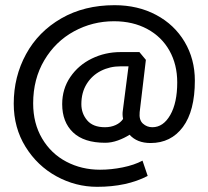

<svg xmlns="http://www.w3.org/2000/svg" viewBox="-20 -616 804 741"><path d="M445 -415Q386 -415 334.5 -390Q283 -365 251.5 -319Q220 -273 220 -214Q220 -145 262 -105Q304 -65 386 -65Q410 -65 435 -74Q460 -83 480 -96Q509 -64 561 -64Q640 -64 686 -126Q732 -188 732 -305Q732 -388 692.5 -454.5Q653 -521 582.5 -558.5Q512 -596 422 -596Q305 -596 216.5 -545Q128 -494 80.5 -407Q33 -320 33 -216Q33 -123 78.5 -49.5Q124 24 198 64.5Q272 105 355 105Q469 105 550 63L530 4Q498 21 453.5 30Q409 39 366 39Q295 39 236 8Q177 -23 142.5 -81.5Q108 -140 108 -217Q108 -311 151 -383.5Q194 -456 265.5 -495Q337 -534 420 -534Q493 -534 548.5 -504Q604 -474 634 -420.5Q664 -367 664 -298Q664 -219 637 -172Q610 -125 568 -125Q547 -125 531.5 -139Q516 -153 519 -183L543 -385L518 -415ZM294 -214Q294 -259 314.5 -292Q335 -325 369.5 -342.5Q404 -360 445 -360H476L454 -189Q453 -184 453 -175Q453 -167 455 -157Q445 -142 426.5 -133.5Q408 -125 385 -125Q339 -125 316.5 -151.5Q294 -178 294 -214Z"/></svg>

Font: Catamaran
Style: Regular
Weight: 400
Designer: Pria Ravichandran
Version: Version 1.000;PS 001.000;hotconv 1.0.70;makeotf.lib2.5.58329